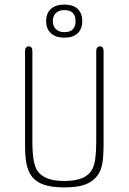

<svg xmlns="http://www.w3.org/2000/svg" viewBox="-20 -806 560 836"><path d="M431 -180V-584Q431 -594 427 -599Q423 -604 415 -604Q408 -604 403.5 -599Q399 -594 399 -584V-189Q399 -146 395 -116.5Q391 -87 383 -72Q369 -44 339 -31Q309 -18 260 -18Q215 -18 187 -29Q159 -40 142 -63Q132 -79 126.5 -109.5Q121 -140 121 -189V-584Q121 -594 117 -599Q113 -604 105 -604Q98 -604 93.5 -599Q89 -594 89 -584V-180Q89 -129 94 -100Q99 -71 110 -51Q128 -19 164 -4.5Q200 10 260 10Q316 10 349.5 -2Q383 -14 403 -40Q419 -60 425 -91Q431 -122 431 -180ZM260 -786Q223 -786 202 -767.5Q181 -749 181 -714Q181 -680 202 -661Q223 -642 260 -642Q298 -642 318 -661Q338 -680 338 -714Q338 -749 318 -767.5Q298 -786 260 -786ZM260 -762Q309 -762 309 -714Q309 -666 260 -666Q237 -666 223.5 -679Q210 -692 210 -714Q210 -737 223.5 -749.5Q237 -762 260 -762Z"/></svg>

Font: Beiruti ExtraLight
Style: Regular
Weight: 250
Designer: Arlette Boutros
Foundry: Boutros
Version: Version 1.41